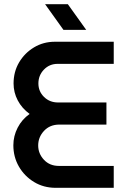

<svg xmlns="http://www.w3.org/2000/svg" viewBox="-20 -900 607 920"><path d="M247 0Q189 0 143 -28Q97 -56 70.5 -102Q44 -148 44 -204Q44 -248 64.5 -288Q85 -328 122 -354Q85 -381 65 -419Q45 -457 45 -500Q45 -556 71.5 -601Q98 -646 143 -673Q188 -700 243 -700H525V-594H256Q217 -594 190.5 -566.5Q164 -539 164 -500Q164 -462 191 -435.5Q218 -409 258 -409H490V-303H264Q219 -303 191 -273Q163 -243 163 -203Q163 -164 190.5 -134.5Q218 -105 262 -105H525V0ZM284 -757 196 -880H305L393 -757Z"/></svg>

Font: MuseoModerno Medium
Style: Regular
Weight: 500
Designer: Pablo Cosgaya, Héctor Gatti, Marcela Romero, and the Authors of The MuseoModerno Project.
Foundry: Omnibus-Type Team
Version: Version 1.001